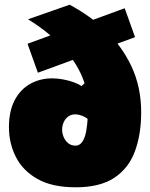

<svg xmlns="http://www.w3.org/2000/svg" viewBox="-20 -780 638 816"><path d="M302 16Q201 16 138.5 -19.8Q76 -55.5 47 -113.8Q18 -172 18 -239Q18 -307.5 42.2 -353.8Q66.5 -400 108.2 -423.5Q150 -447 202 -447Q224 -447 248.2 -442.5Q272.5 -438 293.2 -430.5Q314 -423 326 -414L347 -433Q387.5 -390.5 395 -346.8Q402.5 -303 368 -260Q355 -274.5 342 -281.8Q329 -289 318 -291.5Q307 -294 300 -294Q282 -294 269.5 -284.5Q257 -275 250.5 -260Q244 -245 244 -229Q244 -212.5 250.8 -197Q257.5 -181.5 270.2 -171.2Q283 -161 301 -161Q328 -161 341 -201.2Q354 -241.5 354 -329Q354 -395 328.5 -455.2Q303 -515.5 254 -571Q224 -605 185.2 -637Q146.5 -669 99 -698L276 -760Q317.5 -737.5 354.2 -711.8Q391 -686 423 -656Q496 -588 538 -499.5Q580 -411 580 -303Q580 -208.5 553.2 -136.5Q526.5 -64.5 465.5 -24.2Q404.5 16 302 16ZM141 -471 97 -594Q146 -612 191.2 -628.5Q236.5 -645 277.5 -660L329.5 -679Q370.5 -694 415.8 -710.5Q461 -727 510 -745L554 -622Q505 -604 458.5 -587Q412 -570 370.5 -555L321.5 -537Q280.5 -522 234.5 -505.2Q188.5 -488.5 141 -471Z"/></svg>

Font: Commissioner Thin Black
Style: Regular
Weight: 900
Version: Version 1.000